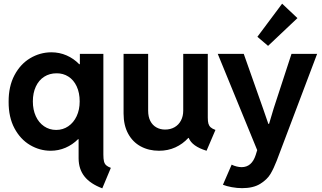

<svg xmlns="http://www.w3.org/2000/svg" viewBox="-20 -819 1768 1053"><path d="M411.1 49.8V-55.7H408.2Q377.9 -25.4 339.4 -8.8Q300.8 7.8 257.8 7.8Q198.2 7.8 145 -23.4Q91.8 -54.7 59.3 -115.5Q26.9 -176.3 27.3 -260.7Q26.9 -345.2 59.3 -406.5Q91.8 -467.8 145.5 -499.8Q199.2 -531.7 260.7 -532.2Q306.2 -532.2 345.2 -515.1Q384.3 -498 414.6 -466.8H418V-523.4H546.9V28.3Q546.9 52.7 550.3 66.2Q553.7 79.6 562.3 87.4Q570.8 95.2 587.9 101.6L541 213.9Q475.1 189 443.4 148.9Q411.6 108.9 411.1 49.8ZM417 -262.7Q417 -310.1 400.6 -345.2Q384.3 -380.4 355.2 -398.9Q326.2 -417.5 290 -417Q252 -417 222.4 -398.2Q192.9 -379.4 176.5 -344.2Q160.2 -309.1 160.2 -262.7Q160.2 -217.3 176.3 -181.9Q192.4 -146.5 221.7 -126.5Q251 -106.4 288.1 -106.4Q325.2 -106.4 354.5 -126.5Q383.8 -146.5 400.4 -181.9Q417 -217.3 417 -262.7Z M657.7 -196.3V-523.4H792.5V-211.9Q792.5 -178.7 804.4 -155.5Q816.4 -132.3 837.6 -120.4Q858.9 -108.4 885.3 -108.4Q914.6 -108.4 937.3 -121.3Q960 -134.3 972.4 -158Q984.9 -181.6 984.9 -211.9V-523.4H1119.6V-173.8Q1119.6 -152.8 1123 -140.9Q1126.5 -128.9 1135.3 -120.8Q1144 -112.8 1161.6 -106.4L1112.8 7.8Q1033.2 -16.6 1015.1 -62.5H1012.7Q982.4 -29.3 941.7 -10.7Q900.9 7.8 852.1 7.8Q796.4 7.8 752.2 -15.9Q708 -39.6 682.9 -85.7Q657.7 -131.8 657.7 -196.3Z M1202.6 194.3 1250.5 84Q1262.7 90.3 1277.6 94Q1292.5 97.7 1305.2 97.7Q1360.8 97.7 1382.3 31.2L1390.6 4.4L1174.3 -523.4H1316.9L1422.4 -224.6L1451.7 -139.6H1455.6L1481 -224.6L1578.6 -523.4H1719.2L1497.6 62.5Q1481.4 104.5 1463.4 135Q1445.3 165.5 1407.2 189.2Q1369.1 212.9 1308.1 212.9Q1280.3 212.9 1251 207.5Q1221.7 202.1 1202.6 194.3ZM1391.6 -617.2 1527.3 -798.8 1611.3 -719.7 1450.2 -567.4Z"/></svg>

Font: Reddit Sans Strawberry
Style: Bold
Weight: 700
Designer: Stephen Hutchings
Foundry: Reddit
Version: Version 1.013